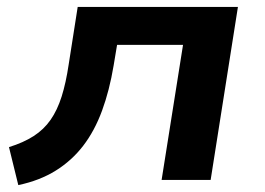

<svg xmlns="http://www.w3.org/2000/svg" viewBox="-20 -521 766 556"><path d="M33 15 6 -95Q48 -108 77.5 -127Q107 -146 126.5 -174Q146 -202 158.5 -241.5Q171 -281 179 -335L205 -501H669L590 0H448L510 -391H319L309 -331Q297 -259 275.5 -200.5Q254 -142 221 -99Q188 -56 141.5 -27Q95 2 33 15Z"/></svg>

Font: Nunito Sans 7pt SemiExpanded
Style: Bold Italic
Weight: 700
Width: 6
Italic angle: -9°
Designer: Vernon Adams
Foundry: Vernon Adams
Version: Version 3.101;gftools[0.9.27]